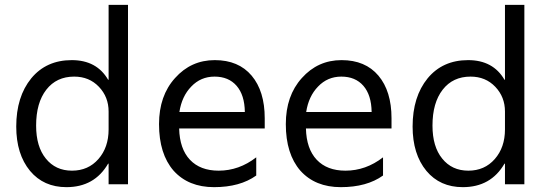

<svg xmlns="http://www.w3.org/2000/svg" viewBox="-20 -760 2264 792"><path d="M508 0H428V-85H426Q370 12 254 12Q160 12 104 -55Q47 -124 47 -238Q47 -361 109 -437Q171 -512 276 -512Q379 -512 426 -431H428V-740H508ZM428 -226V-300Q428 -360 388 -402Q348 -444 286 -444Q213 -444 171 -390Q129 -336 129 -242Q129 -155 169 -106Q209 -56 277 -56Q344 -56 386 -104Q428 -152 428 -226Z M1072 -230H719Q721 -146 763.5 -101Q806 -56 882 -56Q966 -56 1037 -111V-36Q970 12 863 12Q757 12 696 -56Q636 -125 636 -248Q636 -365 702 -438Q768 -512 866 -512Q964 -512 1018 -448Q1072 -384 1072 -272ZM990 -298Q989 -368 956 -406Q923 -444 865 -444Q808 -444 769 -403Q730 -363 720 -298Z M1595 -230H1242Q1244 -146 1286.5 -101Q1329 -56 1405 -56Q1489 -56 1560 -111V-36Q1493 12 1386 12Q1280 12 1219 -56Q1159 -125 1159 -248Q1159 -365 1225 -438Q1291 -512 1389 -512Q1487 -512 1541 -448Q1595 -384 1595 -272ZM1513 -298Q1512 -368 1479 -406Q1446 -444 1388 -444Q1331 -444 1292 -403Q1253 -363 1243 -298Z M2143 0H2063V-85H2061Q2005 12 1889 12Q1795 12 1739 -55Q1682 -124 1682 -238Q1682 -361 1744 -437Q1806 -512 1911 -512Q2014 -512 2061 -431H2063V-740H2143ZM2063 -226V-300Q2063 -360 2023 -402Q1983 -444 1921 -444Q1848 -444 1806 -390Q1764 -336 1764 -242Q1764 -155 1804 -106Q1844 -56 1912 -56Q1979 -56 2021 -104Q2063 -152 2063 -226Z"/></svg>

Font: A Tai Tham KH New
Style: Regular
Weight: 400
Designer: Sangdang Kengtung
Foundry: Sangdang Kengtung
Version: Version 1.002